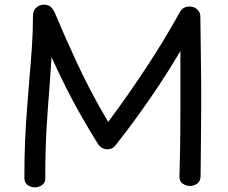

<svg xmlns="http://www.w3.org/2000/svg" viewBox="-20 -796 982 827"><path d="M130 11Q113 11 99 1Q85 -9 85 -30Q85 -114 88 -187Q91 -260 96.5 -327.5Q102 -395 107 -461Q113 -529 117.5 -595Q122 -661 122 -728Q122 -751 136.5 -763.5Q151 -776 169 -776Q181 -776 191 -771.5Q201 -767 210 -752Q215 -745 227.5 -714.5Q240 -684 261 -636.5Q282 -589 309.5 -529.5Q337 -470 371.5 -404Q406 -338 446 -271Q485 -323 526 -381.5Q567 -440 608 -502Q649 -564 686.5 -626Q724 -688 756 -746Q764 -758 774 -763Q784 -768 796 -768Q808 -768 818.5 -763Q829 -758 836 -748Q843 -738 843 -724Q844 -636 845 -566.5Q846 -497 846.5 -437Q847 -377 846.5 -317.5Q846 -258 845.5 -190Q845 -122 844 -36Q843 -15 829 -5Q815 5 798 5Q782 5 767 -5Q752 -15 753 -36Q755 -97 756 -165.5Q757 -234 757 -305Q757 -376 757 -445.5Q757 -515 757 -576Q714 -503 668 -433.5Q622 -364 574 -297.5Q526 -231 475 -167Q468 -159 459 -156Q450 -153 442 -153Q431 -153 420.5 -158.5Q410 -164 402 -176Q365 -235 330.5 -295.5Q296 -356 264 -419.5Q232 -483 202 -550Q198 -483 194 -431Q190 -379 186.5 -334Q183 -289 180.5 -244Q178 -199 176.5 -147.5Q175 -96 175 -30Q176 -9 161.5 1Q147 11 130 11Z"/></svg>

Font: Playpen Sans
Style: Regular
Weight: 400
Designer: Laura Meseguer, Veronika Burian, José Scaglione, Kostas Bartsokas, Vera Evstafieva, Tom Grace, Yorlmar Campos
Foundry: TypeTogether
Version: Version 2.000